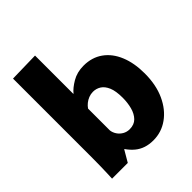

<svg xmlns="http://www.w3.org/2000/svg" viewBox="-210 -881 1020 1020"><g transform="rotate(-45 300.0 -370.5)"><path d="M349.8 11.7Q318.3 11.7 292.6 3.2Q266.8 -5.3 246.1 -22.5Q225.3 -39.7 208 -64.7H206.2L168.3 0H50.2Q51 -16.3 51.9 -39.9Q52.8 -63.5 53.3 -89.7Q53.8 -116 53.9 -139.1Q54 -162.2 54 -177.5V-748L223.2 -751.8V-464.3H225Q243.2 -487.3 280.7 -509.5Q318.2 -531.7 367.5 -531.7Q429.8 -531.7 475 -499.6Q520.2 -467.5 544.3 -409.2Q568.5 -351 568.5 -272.5Q568.5 -186.5 539.2 -122.8Q510 -59.2 460.4 -23.8Q410.8 11.7 349.8 11.7ZM302.2 -119.2Q336.5 -119.2 356.6 -139.7Q376.7 -160.3 385.5 -193.3Q394.3 -226.3 394.3 -264.2Q394.3 -314.7 381.8 -343.9Q369.2 -373.2 348.9 -385.8Q328.7 -398.3 304.8 -398.3Q287.8 -398.3 272 -392.1Q256.2 -385.8 243.7 -375.6Q231.2 -365.3 223.2 -353.3V-189.3Q225.3 -171.7 235.9 -155.5Q246.5 -139.3 263.9 -129.2Q281.3 -119.2 302.2 -119.2Z"/></g></svg>

Font: Murecho Thin
Style: Regular
Weight: 100
Designer: Neil Summerour
Foundry: Positype
Version: Version 1.010